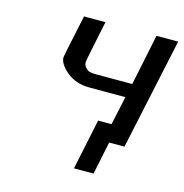

<svg xmlns="http://www.w3.org/2000/svg" viewBox="-94 -559 754 786"><g transform="rotate(15 283.0 -166.5)"><path d="M128.9 -289.1Q128.9 -294.9 167 -472.2H257.8Q221.7 -301.3 221.9 -292.2Q222.2 -283.2 227.1 -274.9Q236.8 -262.7 246.3 -259.3Q255.9 -255.9 278.8 -255.9H429.2L474.1 -472.2H565.9L464.8 0H399.9L371.1 139.2H288.1L333 -75.2H390.1V-76.2L416 -196.8H263.2Q206.1 -196.8 167.5 -228.5Q128.9 -260.3 128.9 -289.1Z"/></g></svg>

Font: CMU Bright
Style: SemiBoldOblique
Weight: 600
Italic angle: -12°
Version: Version 0.7.0